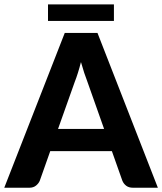

<svg xmlns="http://www.w3.org/2000/svg" viewBox="-29 -880 760 900"><path d="M0 0ZM711 0H594.5Q575 0 562.8 -9.2Q550.5 -18.5 544.5 -33L495.5 -171.5H206.5L157.5 -33Q152.5 -20.5 140 -10.2Q127.5 0 108.5 0H-9L274.5 -725.5H428ZM243 -275.5H459L380.5 -497.5Q373.5 -515 365.8 -538.5Q358 -562 350.5 -589Q343.5 -561.5 336 -537.8Q328.5 -514 321.5 -496.5ZM196 -859.5H505V-782H196Z"/></svg>

Font: Lato Heavy
Style: Regular
Weight: 800
Designer: Lukasz Dziedzic
Foundry: tyPoland Lukasz Dziedzic
Version: Version 2.007; 2014-02-27